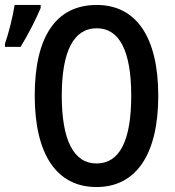

<svg xmlns="http://www.w3.org/2000/svg" viewBox="-93 -744 705 774"><path d="M-73 -555H-10C24 -611 53 -669 71 -712V-724H-34C-42 -674 -58 -610 -73 -568ZM296 10C456 10 545 -122 545 -358C545 -593 457 -724 297 -724C134 -724 47 -598 47 -359C47 -122 135 10 296 10ZM296 -85C204 -85 156 -179 156 -358C156 -536 203 -630 297 -630C389 -630 436 -538 436 -358C436 -176 389 -85 296 -85Z"/></svg>

Font: Kathrein 67 Medium Condensed
Style: Regular
Weight: 500
Width: 3
Designer: Lazydogs Typefoundry, based on Open Sans by Ascender Corporation
Foundry: Lazydogs Typefoundry
Version: Version 1.003;PS 001.003;hotconv 1.0.88;makeotf.lib2.5.64775